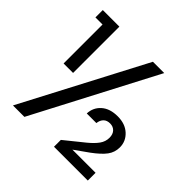

<svg xmlns="http://www.w3.org/2000/svg" viewBox="-179 -868 1032 1032"><g transform="rotate(45 337.5 -351.5)"><path d="M90 -648H36V-704H162V-352H90ZM509 -698 144 0H57L423 -698ZM627 -58V1H370V-51L479 -139Q512 -166 529.5 -190.5Q547 -215 547 -244Q547 -271 532.5 -286Q518 -301 495 -301Q471 -301 457.5 -287.5Q444 -274 441 -250H368Q370 -297 404 -327Q438 -357 497 -357Q554 -357 588.5 -325Q623 -293 623 -247Q623 -209 601 -179.5Q579 -150 530 -114L451 -58Z"/></g></svg>

Font: A Bank Premium Regular
Style: Regular
Weight: 400
Designer: Ninad Kale (Devanagari), Jonny Pinhorn (Latin), Htun Naung (Myanmar)
Foundry: Indian Type Foundry
Version: 4.004